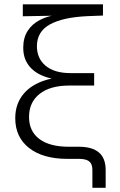

<svg xmlns="http://www.w3.org/2000/svg" viewBox="-20 -748 567 904"><path d="M415 136.2V53.2Q415 34.2 408.7 22.5Q402.3 10.7 388.2 5.4Q374 0 350.6 0H297.4Q182.6 0 117.2 -51Q51.8 -102.1 51.8 -191.4Q51.8 -227.5 62.5 -256.6Q73.2 -285.6 92.3 -307.6Q111.3 -329.6 136.7 -345Q162.1 -360.4 191.2 -369.6Q220.2 -378.9 250.5 -382.3L252 -373.5Q219.7 -377 190.4 -387.5Q161.1 -397.9 138.4 -416Q115.7 -434.1 102.5 -460.7Q89.4 -487.3 89.4 -523.4Q89.4 -570.3 110.4 -602.8Q131.3 -635.3 168 -654.1Q204.6 -672.9 250.5 -678.7L249.5 -674.3L87.4 -671.4V-727.5H464.8V-674.8L390.6 -671.9Q275.4 -666.5 214.6 -632.8Q153.8 -599.1 153.8 -530.3Q153.8 -472.2 195.3 -438Q236.8 -403.8 312 -403.8H423.3V-345.2H305.7Q216.3 -345.2 166.5 -305.9Q116.7 -266.6 116.7 -197.3Q116.7 -130.4 165 -93.8Q213.4 -57.1 303.7 -57.1H351.1Q414.1 -57.1 445.8 -30Q477.5 -2.9 477.5 52.7V136.2Z"/></svg>

Font: Inter 24pt Light
Style: Regular
Weight: 300
Designer: Rasmus Andersson
Foundry: rsms
Version: Version 4.001;git-66647c0bb